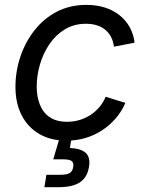

<svg xmlns="http://www.w3.org/2000/svg" viewBox="-20 -570 606 794"><path d="M255.4 11.7Q189.9 11.7 142.6 -15.9Q95.2 -43.5 69.6 -93.3Q43.9 -143.1 43.9 -210.4Q43.9 -274.9 64.2 -335.4Q84.5 -396 122.6 -444.6Q160.6 -493.2 214.8 -521.5Q269 -549.8 337.4 -549.8Q378.4 -549.8 412.8 -539.1Q447.3 -528.3 473.4 -507.8Q499.5 -487.3 515.9 -458.5Q532.2 -429.7 536.6 -393.6L451.2 -377Q448.7 -397.9 440.2 -415.3Q431.6 -432.6 417.2 -445.3Q402.8 -458 382.3 -464.8Q361.8 -471.7 335.4 -471.7Q286.1 -471.7 248 -448.5Q210 -425.3 184.1 -387Q158.2 -348.6 145 -302.7Q131.8 -256.8 131.8 -211.4Q131.8 -170.4 144.8 -137.5Q157.7 -104.5 185.5 -85.4Q213.4 -66.4 257.3 -66.4Q285.6 -66.4 310.5 -74.2Q335.4 -82 356.2 -95.9Q377 -109.9 392.3 -128.7Q407.7 -147.5 417 -169.9L498.5 -144.5Q482.9 -108.4 457.8 -79.6Q432.6 -50.8 400.9 -30.3Q369.1 -9.8 332.3 1Q295.4 11.7 255.4 11.7ZM163.6 204.1 171.9 152.8H229.5Q255.9 152.8 267.8 145.8Q279.8 138.7 282.7 121.1Q285.6 103.5 276.6 96.2Q267.6 88.9 240.2 88.9H200.2L233.4 -23.4H279.8L275.9 0L269 42Q314.9 43.9 334.7 62.5Q354.5 81.1 348.1 119.6Q341.3 163.1 311 183.6Q280.8 204.1 221.7 204.1Z"/></svg>

Font: Inter 16pt
Style: Italic
Weight: 400
Italic angle: -9.3988°
Version: Version 4.001;git-66647c0bb